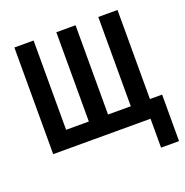

<svg xmlns="http://www.w3.org/2000/svg" viewBox="-120 -624 839 873"><g transform="rotate(-20 300.0 -188.0)"><path d="M513 140H600V-85H541V-516H448V-84H338V-516H245V-84H135V-516H42V0H513Z"/></g></svg>

Font: IBM Mono Medium
Style: Regular
Weight: 500
Monospace: yes
Designer: Mike Abbink, Paul van der Laan, Pieter van Rosmalen
Foundry: Bold Monday
Version: Version 2.3